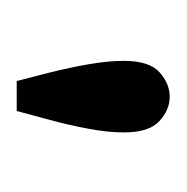

<svg xmlns="http://www.w3.org/2000/svg" viewBox="-17 -785 218 224"><g transform="rotate(90 92.0 -673.0)"><path d="M74.5 -583.5Q70 -600.5 64.5 -622.5Q59 -644.5 55 -667.2Q51 -690 51 -708.5Q51 -738 64.2 -750Q77.5 -762 93 -762Q108 -762 121.2 -750Q134.5 -738 134.5 -708.5Q134.5 -690 130.2 -667.2Q126 -644.5 120 -622.5Q114 -600.5 109.5 -583.5Z"/></g></svg>

Font: Imbue Thin 10pt
Style: Bold
Weight: 700
Version: Version 1.102